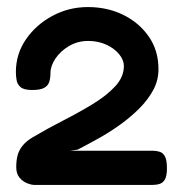

<svg xmlns="http://www.w3.org/2000/svg" viewBox="-20 -722 513 544"><path d="M78 -198Q69 -198 56.5 -203Q44 -208 35 -219Q26 -230 26 -249Q26 -266 29.5 -280.5Q33 -295 43 -308Q53 -321 71 -332Q113 -357 158 -380Q203 -403 242.5 -427Q282 -451 306.5 -477.5Q331 -504 331 -535Q331 -552 317.5 -568.5Q304 -585 281 -595.5Q258 -606 230 -606Q200 -606 175.5 -591.5Q151 -577 137 -556Q123 -535 123 -515Q123 -501 119.5 -490Q116 -479 105 -473Q94 -467 71 -467Q48 -467 38.5 -475Q29 -483 27 -495Q25 -507 25 -518Q25 -569 53.5 -610.5Q82 -652 128.5 -677Q175 -702 229 -702Q284 -702 329 -680Q374 -658 401.5 -618.5Q429 -579 429 -526Q429 -494 414 -466.5Q399 -439 374.5 -414.5Q350 -390 320 -368.5Q290 -347 258.5 -329.5Q227 -312 200 -298L179 -295H412Q423 -295 432.5 -292Q442 -289 447.5 -278.5Q453 -268 453 -245Q453 -224 447.5 -214Q442 -204 432.5 -201Q423 -198 411 -198Z"/></svg>

Font: Fredoka Expanded Medium
Style: Regular
Weight: 500
Width: 7
Designer: Ben Nathan
Foundry: Milena B. Brandão, Ben Nathan
Version: Version 2.001